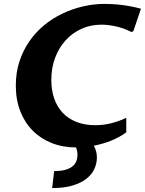

<svg xmlns="http://www.w3.org/2000/svg" viewBox="-20 -745 742 983"><path d="M626.5 -67.9Q609.9 -55.2 590.3 -44.4Q570.8 -33.7 549.3 -24.9Q527.8 -16.1 505.1 -9.8Q482.4 -3.4 460.4 1Q466.8 12.2 471.4 27.1Q476.1 42 476.1 61.5Q476.1 91.3 463.4 119.4Q450.7 147.5 423.3 169.4Q396 191.4 352.5 204.6Q309.1 217.8 247.1 217.8L257.3 130.9Q291 130.9 314 124.5Q336.9 118.2 350.8 106.9Q364.7 95.7 370.6 80.6Q376.5 65.4 376.5 47.4Q376.5 27.3 369.1 9.8Q301.3 9.8 244.6 -12.7Q188 -35.2 147.2 -76.4Q106.4 -117.7 83.7 -176Q61 -234.4 61 -306.6Q61 -373 79.3 -429.7Q97.7 -486.3 129.9 -533Q162.1 -579.6 205.6 -615.5Q249 -651.4 299.8 -675.5Q350.6 -699.7 405.8 -712.4Q460.9 -725.1 516.6 -725.1Q533.7 -725.1 555.7 -723.9Q577.6 -722.7 602.1 -719.7Q626.5 -716.8 652.1 -711.9Q677.7 -707 701.7 -700.2L662.6 -585L652.8 -581.1Q610.4 -602.5 570.6 -610.6Q530.8 -618.7 499.5 -618.7Q443.8 -618.7 397 -597.4Q350.1 -576.2 315.7 -538.3Q281.2 -500.5 262 -448.7Q242.7 -397 242.7 -335.9Q242.7 -283.2 257.6 -240.5Q272.5 -197.8 301 -167.5Q329.6 -137.2 371.6 -120.6Q413.6 -104 467.8 -104Q511.2 -104 550.8 -114.3Q590.3 -124.5 626.5 -141.6Z"/></svg>

Font: Proza Libre
Style: Bold Italic
Weight: 700
Designer: Jasper de Waard
Foundry: Jasper de Waard
Version: Version 1.000; ttfautohint (v1.4.1.8-43bc)